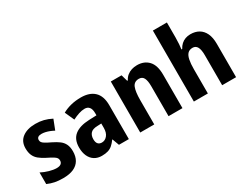

<svg xmlns="http://www.w3.org/2000/svg" viewBox="-78 -1265 2273 1780"><g transform="rotate(-30 1058.5 -375.0)"><path d="M404 -162Q404 -107 381.5 -68.5Q359 -30 314.5 -10Q270 10 201 10Q152 10 114 2.5Q76 -5 37 -22V-146Q75 -126 119 -113.5Q163 -101 196 -101Q228 -101 243 -113.5Q258 -126 258 -148Q258 -163 251 -174Q244 -185 222.5 -198.5Q201 -212 158 -233Q117 -254 90 -276Q63 -298 49.5 -329Q36 -360 36 -404Q36 -478 88.5 -517Q141 -556 228 -556Q275 -556 315 -546Q355 -536 398 -514L357 -409Q335 -421 313 -429.5Q291 -438 270.5 -442.5Q250 -447 231 -447Q206 -447 193.5 -437.5Q181 -428 181 -410Q181 -396 188 -385.5Q195 -375 215.5 -362.5Q236 -350 276 -331Q317 -311 345.5 -290Q374 -269 389 -238.5Q404 -208 404 -162Z M716 -557Q808 -557 858.5 -509Q909 -461 909 -363V0H803L776 -73H773Q753 -45 731.5 -26Q710 -7 682.5 1.5Q655 10 616 10Q572 10 539 -10.5Q506 -31 488 -70Q470 -109 470 -162Q470 -249 523.5 -291.5Q577 -334 679 -338L759 -341V-364Q759 -407 742 -428Q725 -449 694 -449Q664 -449 630.5 -438Q597 -427 562 -409L517 -509Q558 -532 608 -544.5Q658 -557 716 -557ZM717 -251Q666 -250 644.5 -226.5Q623 -203 623 -163Q623 -129 637.5 -113Q652 -97 678 -97Q712 -97 736 -126Q760 -155 760 -206V-253Z M1316 -556Q1392 -556 1437.5 -507.5Q1483 -459 1483 -358V0H1334V-321Q1334 -379 1319 -408.5Q1304 -438 1268 -438Q1217 -438 1199 -394Q1181 -350 1181 -259V0H1031V-546H1146L1166 -476H1173Q1187 -504 1209 -521.5Q1231 -539 1258 -547.5Q1285 -556 1316 -556Z M1755 -600Q1755 -564 1752.5 -530Q1750 -496 1747 -476H1755Q1769 -503 1789 -521Q1809 -539 1834 -548Q1859 -557 1888 -557Q1940 -557 1977.5 -535Q2015 -513 2036 -469Q2057 -425 2057 -357V0H1908V-321Q1908 -381 1892 -409.5Q1876 -438 1843 -438Q1809 -438 1790 -418Q1771 -398 1763 -358Q1755 -318 1755 -259V0H1605V-760H1755Z"/></g></svg>

Font: Noto Sans Display SemiCondensed
Style: Regular
Weight: 400
Width: 4
Version: Version 2.003